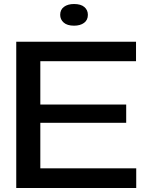

<svg xmlns="http://www.w3.org/2000/svg" viewBox="-20 -937 721 957"><path d="M61 0V-729H658V-632H148L181 -665V-64L148 -98H659V0ZM153 -325V-416H609V-325ZM349 -809Q315 -809 297.5 -824.5Q280 -840 280 -863Q280 -889 299 -903Q318 -917 349 -917Q383 -917 400.5 -902Q418 -887 418 -863Q418 -837 399 -823Q380 -809 349 -809Z"/></svg>

Font: Mona Sans Expanded Medium
Style: Regular
Weight: 500
Width: 7
Designer: Deni Anggara
Foundry: GitHub
Version: Version 2.000